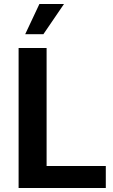

<svg xmlns="http://www.w3.org/2000/svg" viewBox="-20 -940 564 960"><path d="M73 -700H213V-110H509V0H73ZM177 -920H300L197 -769H106Z"/></svg>

Font: Moderustic SemiBold
Style: Regular
Weight: 600
Designer: Tural Alisoy
Foundry: TAFT Foundry
Version: Version 2.120